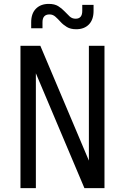

<svg xmlns="http://www.w3.org/2000/svg" viewBox="-20 -965 640 985"><path d="M85 0V-730H187L436 -141V-730H516V0H413L164 -589V0ZM371 -815Q342 -815 323 -826.5Q304 -838 290.5 -853Q277 -868 264 -879.5Q251 -891 234 -891Q198 -891 198 -851V-820H140V-851Q140 -896 164.5 -920.5Q189 -945 230 -945Q260 -945 278.5 -933.5Q297 -922 311 -907Q325 -892 337.5 -880.5Q350 -869 368 -869Q402 -869 402 -909V-940H460V-909Q460 -864 436 -839.5Q412 -815 371 -815Z"/></svg>

Font: Tiny Light
Style: Regular
Weight: 300
Monospace: yes
Designer: Philipp Nurullin, Konstantin Bulenkov
Foundry: JetBrains
Version: Version 2.251; ttfautohint (v1.8.4.7-5d5b)